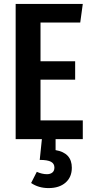

<svg xmlns="http://www.w3.org/2000/svg" viewBox="-20 -711 473 981"><path d="M187 -96H403V0H264V56Q347 70 347 146Q347 194 315 222Q283 250 228 250Q177 250 139 224L168 167Q195 179 220 179Q237 179 247.5 170.5Q258 162 258 145Q258 125 240.5 115.5Q223 106 183 106L194 0H60V-691H403L390 -596H187V-398H364V-304H187Z"/></svg>

Font: Fira Sans Compressed Medium
Style: Regular
Weight: 500
Width: 1
Designer: bBox Type GmbH & Carrois Corporate GbR & Edenspiekermann AG
Foundry: bBox Type GmbH & Carrois Corporate GbR & Edenspiekermann AG
Version: Version 4.301